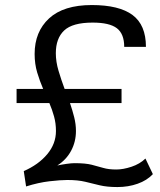

<svg xmlns="http://www.w3.org/2000/svg" viewBox="-20 -738 642 769"><path d="M477.5 -550.3Q477.5 -602.5 448 -625Q418.5 -647.5 351.1 -647.5Q270.5 -647.5 237.1 -616Q203.6 -584.5 203.6 -524.9Q203.6 -490.7 214.4 -454.6Q225.1 -418.5 238.8 -381.8H466.8V-325.2H260.3Q270 -296.9 277.1 -268.8Q284.2 -240.7 284.2 -213.4Q284.2 -170.4 264.9 -134.3Q245.6 -98.1 209.5 -75.2Q228 -79.1 247.3 -81.8Q266.6 -84.5 278.8 -84.5Q322.3 -84.5 347.4 -78.1Q372.6 -71.8 393.8 -65.4Q415 -59.1 445.8 -59.1Q473.1 -59.1 506.6 -70.1Q540 -81.1 562.5 -103L592.3 -40.5Q568.4 -15.1 531 -2Q493.7 11.2 450.2 11.2Q408.7 11.2 379.6 4.2Q350.6 -2.9 321.3 -10Q292 -17.1 249.5 -17.1Q222.7 -17.1 178.2 -12Q133.8 -6.8 84.5 8.8L75.2 -52.7Q134.3 -78.6 169.2 -120.4Q204.1 -162.1 204.1 -213.4Q204.1 -244.1 196.5 -271.5Q189 -298.8 177.7 -325.2H46.4V-381.8H152.8Q139.2 -413.6 128.9 -447.8Q118.7 -481.9 118.7 -522Q118.7 -610.8 176.5 -664.3Q234.4 -717.8 347.7 -717.8Q457 -717.8 510.7 -678Q564.5 -638.2 564.5 -550.3Z"/></svg>

Font: Metrophobic
Style: Regular
Weight: 400
Designer: Vernon Adams
Foundry: Vernon Adams
Version: Version 3.200; ttfautohint (v1.8.4.7-5d5b);gftools[0.9.23]